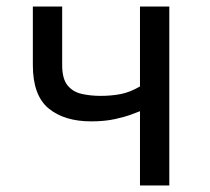

<svg xmlns="http://www.w3.org/2000/svg" viewBox="-20 -568 642 588"><path d="M408.7 -227.5Q403.3 -225.6 383.8 -218Q364.3 -210.4 332.5 -203.4Q300.8 -196.3 259.3 -196.3Q176.8 -196.3 128.7 -236.1Q80.6 -275.9 80.6 -368.7V-547.9H170.4V-368.7Q170.4 -326.7 186.8 -306.6Q203.1 -286.6 230 -280.5Q256.8 -274.4 288.1 -274.4Q321.8 -274.4 350.1 -280Q378.4 -285.6 408.7 -303.2V-547.9H498.5V0H408.7Z"/></svg>

Font: Vazir Code Hack
Style: Code-Hack
Weight: 400
Foundry: DejaVu fonts team - Redesigned by Saber Rastikerdar
Version: Version 1.1.2